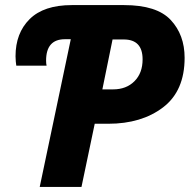

<svg xmlns="http://www.w3.org/2000/svg" viewBox="-20 -734 745 754"><path d="M136 0H300L352 -248H405Q536 -248 620.5 -312.5Q705 -377 705 -507Q705 -597 650.5 -655.5Q596 -714 467 -714H262Q152 -714 96.5 -659Q41 -604 41 -513Q41 -502 42 -492.5Q43 -483 44 -476H163Q161 -484 161 -496Q161 -580 235 -580H258ZM382 -383 422 -579H466Q540 -579 540 -501Q540 -447 508 -415Q476 -383 424 -383Z"/></svg>

Font: Noto Sans Display Extra
Style: Italic
Weight: 800
Italic angle: -12°
Designer: Monotype Design Team
Foundry: Monotype Imaging Inc.
Version: Version 1.900